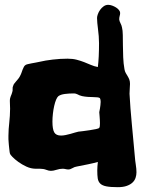

<svg xmlns="http://www.w3.org/2000/svg" viewBox="-20 -754 609 799"><path d="M541 -104Q542.5 -84.5 545.2 -67.9Q547.9 -51.3 547.9 -37.1Q547.9 -25.4 544.2 -14.2Q540.5 -2.9 531.5 5.6Q522.5 14.2 507.6 19.5Q492.7 24.9 470.2 24.9Q439.9 24.9 422.6 21.5Q405.3 18.1 397 9.8Q388.7 1.5 386.7 -11.7Q384.8 -24.9 384.8 -44.9Q384.8 -53.2 385.5 -62Q386.2 -70.8 387.2 -80.1Q368.2 -74.7 347.9 -70.6Q327.6 -66.4 299.8 -61Q290 -59.6 281.2 -54.2Q272.5 -48.8 264.2 -48.8Q258.8 -48.8 252.7 -50.3Q246.6 -51.8 241.2 -51.8Q228.5 -51.8 215.1 -47.4Q201.7 -43 191.9 -43Q183.1 -43 172.1 -47.4Q161.1 -51.8 146 -51.8H128.9Q109.4 -51.8 90.3 -60.5Q71.3 -69.3 56.2 -80.3Q41 -91.3 31.5 -101.3Q22 -111.3 22 -113.8Q21 -115.2 20 -122.1Q19 -128.9 18.3 -136.7Q17.6 -144.5 16.8 -151.4Q16.1 -158.2 16.1 -160.2Q15.1 -167.5 15.1 -174.8Q15.1 -182.1 15.1 -189Q15.1 -203.6 16.1 -217Q17.1 -230.5 18.6 -244.1Q20 -257.8 21 -272Q22 -286.1 22 -301.8Q22 -309.6 21.5 -317.6Q21 -325.7 21 -334Q21 -340.8 22.2 -345.5Q23.4 -350.1 24.9 -354Q26.4 -357.9 28.1 -361.6Q29.8 -365.2 30.8 -370.1Q33.2 -376 32.5 -383.5Q31.7 -391.1 35.2 -397.9Q36.1 -401.9 39.3 -406Q42.5 -410.2 46.6 -415Q50.8 -419.9 54.9 -424.8Q59.1 -429.7 62 -435.1Q66.4 -442.9 69.1 -450.4Q71.8 -458 74.2 -464.6Q76.7 -471.2 79.6 -476.3Q82.5 -481.4 86.9 -483.9Q89.8 -485.8 96.7 -487.3Q103.5 -488.8 111.8 -490.5Q120.1 -492.2 129.2 -493.7Q138.2 -495.1 146 -497.1Q168 -502.4 199.5 -506.1Q231 -509.8 261.2 -509.8Q282.7 -509.8 299.3 -505.4Q315.9 -501 330.3 -495.4Q344.7 -489.7 358.2 -483.9Q371.6 -478 387.2 -475.1Q389.6 -493.7 390.9 -520Q392.1 -546.4 392.1 -574.2Q392.1 -588.9 390.9 -603.5Q389.6 -618.2 387.9 -632.1Q386.2 -646 385 -658Q383.8 -669.9 383.8 -679.2Q383.8 -685.5 387.2 -695.1Q390.6 -704.6 396.7 -713.1Q402.8 -721.7 411.4 -727.8Q419.9 -733.9 430.2 -733.9Q438 -733.9 446.8 -730.7Q455.6 -727.5 462.9 -722.9Q470.2 -718.3 475.1 -712.2Q480 -706.1 480 -700.2Q480 -693.8 478 -687.5Q476.1 -681.2 476.1 -672.9Q477.1 -665.5 481.7 -656.7Q486.3 -647.9 487.8 -639.2Q490.7 -627.9 491 -608.4Q491.2 -588.9 491.5 -565.2Q491.7 -541.5 492.7 -515.6Q493.7 -489.7 498 -465.8Q499.5 -457 503.2 -450.4Q506.8 -443.8 511 -437.3Q515.1 -430.7 518.1 -423.1Q521 -415.5 521 -404.8Q521 -396 520 -386Q519 -376 519 -363.8Q520.5 -335.4 522.9 -303.5Q525.4 -271.5 528.6 -237.8Q531.7 -204.1 534.9 -170.2Q538.1 -136.2 541 -104ZM396 -345.2Q393.6 -348.1 386 -348.9Q378.4 -349.6 368.2 -349.9Q357.9 -350.1 345.7 -350.8Q333.5 -351.6 321.8 -354Q314.9 -355.5 310.8 -357.4Q306.6 -359.4 303.2 -361.1Q299.8 -362.8 295.9 -364Q292 -365.2 286.1 -365.2Q267.6 -365.2 250.2 -363Q232.9 -360.8 223.1 -354Q218.3 -350.1 213.6 -339.4Q209 -328.6 205.6 -313.5Q202.1 -298.3 200.2 -281.2Q198.2 -264.2 198.2 -248Q198.2 -216.3 205.8 -203.1Q213.4 -189.9 233.9 -189.9Q243.2 -189.9 253.4 -192.1Q263.7 -194.3 273.7 -197Q283.7 -199.7 292 -202.4Q300.3 -205.1 306.2 -206.1Q311.5 -206.5 325.2 -208.3Q338.9 -210 353.3 -212.2Q367.7 -214.4 379.4 -216.8Q391.1 -219.2 393.1 -222.2Q394.5 -223.6 395.3 -229Q396 -234.4 396 -241.2Q396 -247.6 395.5 -255.1Q395 -262.7 394.5 -269.3Q394 -275.9 393.6 -280.8Q393.1 -285.6 393.1 -287.1Q393.1 -287.6 394 -292Q395 -296.4 396 -302.7Q397 -309.1 397.9 -316.4Q398.9 -323.7 398.9 -330.1Q398.9 -339.8 396 -345.2Z"/></svg>

Font: Freckle Face
Style: Regular
Weight: 400
Designer: Astigmatic (AOETI)
Foundry: Astigmatic (AOETI)
Version: Version 1.000